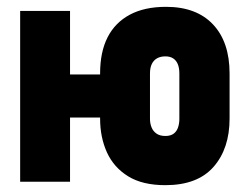

<svg xmlns="http://www.w3.org/2000/svg" viewBox="-20 -532 725 562"><path d="M111 -314V-188H347V-314ZM652 -185V-317Q652 -409 603.5 -460.5Q555 -512 466 -512Q403 -512 360 -489Q317 -466 295 -423Q273 -380 273 -317V-185Q273 -130 293 -86Q313 -42 355 -16Q397 10 464 10Q558 10 605 -43.5Q652 -97 652 -185ZM505 -317V-184Q505 -170 501 -158.5Q497 -147 488 -140.5Q479 -134 464 -134Q448 -134 438 -141Q428 -148 423.5 -159.5Q419 -171 419 -184V-317Q419 -334 424.5 -345Q430 -356 440 -361.5Q450 -367 464 -367Q478 -367 487 -361Q496 -355 500.5 -344Q505 -333 505 -317ZM39 0H185V-500H39Z"/></svg>

Font: Advent Pro ExtraBold
Style: Regular
Weight: 800
Designer: VivaRado, Andreas Kalpakidis
Foundry: VivaRado, Andreas Kalpakidis
Version: Version 3.000